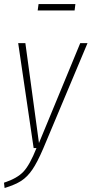

<svg xmlns="http://www.w3.org/2000/svg" viewBox="-34 -734 454 952"><path d="M335.9 -682.1H152.8L157.2 -713.9H339.8ZM399.9 -520 180.2 2.9Q150.9 71.3 126.2 107.2Q101.6 143.1 71.5 162.6Q41.5 182.1 -11.2 198.2L-14.2 171.9Q51.3 150.4 82.5 116.9Q113.8 83.5 147 0H132.8L56.2 -520H91.8L159.2 -24.9L363.8 -520Z"/></svg>

Font: Fira Sans Compressed UltraLight
Style: Italic
Weight: 200
Width: 3
Italic angle: -8°
Designer: Carrois Corporate & Edenspiekermann AG
Foundry: Carrois Corporate GbR & Edenspiekermann AG
Version: Version 4.203;PS 004.203;hotconv 1.0.88;makeotf.lib2.5.64775